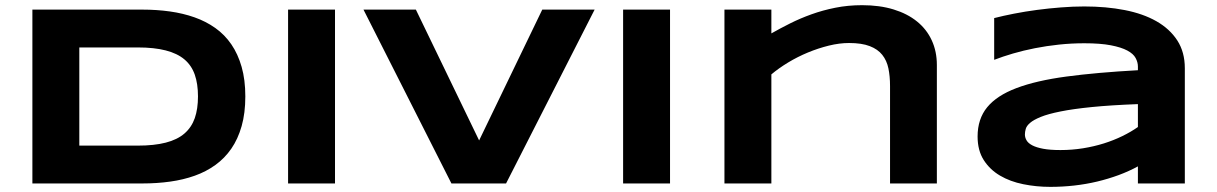

<svg xmlns="http://www.w3.org/2000/svg" viewBox="-20 -708 4695 741"><path d="M926.8 -335.9Q926.8 -271.5 912.6 -221.4Q898.4 -171.4 872.8 -134.3Q847.2 -97.2 811.3 -71.3Q775.4 -45.4 731.4 -29.8Q687.5 -14.2 636.7 -7.1Q585.9 0 530.8 0H105V-670.9H529.8Q585 -670.9 635.7 -663.8Q686.5 -656.7 730.7 -641.1Q774.9 -625.5 811 -599.9Q847.2 -574.2 872.8 -536.9Q898.4 -499.5 912.6 -449.7Q926.8 -399.9 926.8 -335.9ZM744.1 -335.9Q744.1 -384.3 731.7 -419.9Q719.2 -455.6 691.7 -478.8Q664.1 -502 619.6 -513.4Q575.2 -524.9 511.2 -524.9H286.1V-146H511.2Q575.2 -146 619.6 -157.5Q664.1 -168.9 691.7 -192.6Q719.2 -216.3 731.7 -252Q744.1 -287.6 744.1 -335.9Z M1091.8 0V-670.9H1272.9V0Z M1933.1 0H1722.2L1382.8 -670.9H1585L1829.1 -166L2072.8 -670.9H2274.9Z M2384.8 0V-670.9H2565.9V0Z M3415 0V-376Q3415 -413.6 3408.7 -444.1Q3402.3 -474.6 3385 -496.3Q3367.7 -518.1 3336.7 -530Q3305.7 -542 3256.8 -542Q3219.7 -542 3179 -532Q3138.2 -522 3098.1 -505.4Q3058.1 -488.8 3021.7 -466.8Q2985.4 -444.8 2957 -420.9V0H2775.9V-670.9H2957V-579.1Q2991.2 -598.6 3029.8 -617.9Q3068.4 -637.2 3111.8 -652.8Q3155.3 -668.5 3204.1 -678.2Q3252.9 -688 3307.1 -688Q3375 -688 3428.5 -671.6Q3481.9 -655.3 3519 -625.2Q3556.2 -595.2 3575.9 -552.5Q3595.7 -509.8 3595.7 -457V0Z M4371.6 0V-65.9Q4336.9 -46.9 4297.1 -32.2Q4257.3 -17.6 4214.4 -7.3Q4171.4 2.9 4125.7 8.1Q4080.1 13.2 4033.7 13.2Q3979.5 13.2 3929 2.9Q3878.4 -7.3 3839.4 -30.3Q3800.3 -53.2 3776.6 -90.3Q3752.9 -127.4 3752.9 -181.2Q3752.9 -249 3790 -294.2Q3827.1 -339.4 3903.3 -368.2Q3979.5 -397 4095.9 -412.6Q4212.4 -428.2 4371.6 -437V-451.2Q4371.6 -467.8 4362.8 -484.1Q4354 -500.5 4330.8 -512.9Q4307.6 -525.4 4267.3 -533.2Q4227.1 -541 4164.6 -541Q4115.2 -541 4067.1 -535.9Q4019 -530.8 3974.4 -522Q3929.7 -513.2 3889.6 -501.5Q3849.6 -489.7 3816.9 -477.1V-638.2Q3851.1 -647 3893.6 -655.3Q3936 -663.6 3981.9 -669.7Q4027.8 -675.8 4074.7 -679.4Q4121.6 -683.1 4164.6 -683.1Q4249 -683.1 4320.3 -669.2Q4391.6 -655.3 4443.1 -626Q4494.6 -596.7 4523.7 -551.8Q4552.7 -506.8 4552.7 -444.8V0ZM4371.6 -306.2Q4267.1 -302.2 4194.1 -294.9Q4121.1 -287.6 4072.8 -277.8Q4024.4 -268.1 3996.8 -256.8Q3969.2 -245.6 3955.6 -233.9Q3941.9 -222.2 3938.7 -210.4Q3935.5 -198.7 3935.5 -189Q3935.5 -177.2 3941.9 -166.3Q3948.2 -155.3 3964.1 -147Q3980 -138.7 4006.3 -133.8Q4032.7 -128.9 4072.8 -128.9Q4117.2 -128.9 4159.7 -135.7Q4202.1 -142.6 4240.2 -154.5Q4278.3 -166.5 4311.8 -182.9Q4345.2 -199.2 4371.6 -217.8Z"/></svg>

Font: Syncopate
Style: Bold
Weight: 700
Designer: Astigmatic (AOETI)
Foundry: Astigmatic (AOETI)
Version: Version 1.001 2011